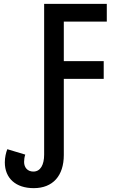

<svg xmlns="http://www.w3.org/2000/svg" viewBox="-20 -734 603 996"><path d="M155 242C254 242 311 178 311 70V-325H518V-417H311V-622H534V-714H209V68C209 121 190 156 153 156C123 156 105 135 105 106C105 93 107 80 111 68L18 40C11 57 5 83 5 108C5 191 62 242 155 242Z"/></svg>

Font: Noto Sans Mono SemiCondensed Medium
Style: Regular
Weight: 500
Width: 4
Designer: Monotype Design Team
Foundry: Monotype Imaging Inc.
Version: Version 2.014